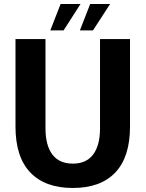

<svg xmlns="http://www.w3.org/2000/svg" viewBox="-20 -922 724 954"><path d="M342 12Q204 12 130.5 -65Q57 -142 57 -293V-728H206V-284Q206 -200 240 -154.5Q274 -109 342 -109Q409 -109 443 -154.5Q477 -200 477 -284V-728H626V-293Q626 -142 553 -65Q480 12 342 12ZM230 -771 281 -902H380L296 -771ZM377 -771 428 -902H527L442 -771Z"/></svg>

Font: Murecho SemiBold
Style: Regular
Weight: 600
Designer: Neil Summerour
Foundry: Positype
Version: Version 1.010; ttfautohint (v1.8.3)